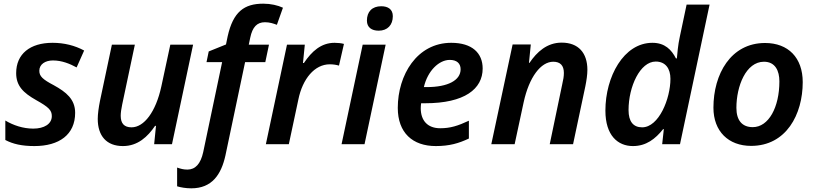

<svg xmlns="http://www.w3.org/2000/svg" viewBox="-20 -785 4434 1045"><path d="M167 10C302 10 389 -52 389 -171C389 -245 340 -284 273 -321C212 -353 194 -370 194 -400C194 -435 226 -456 268 -456C317 -456 360 -438 397 -418L438 -510C388 -537 330 -552 266 -552C143 -552 68 -491 68 -387C68 -318 106 -280 177 -240C245 -202 262 -185 262 -153C262 -110 220 -85 161 -85C106 -85 52 -103 9 -129V-23C51 -1 99 10 167 10Z M649 10C730 10 784 -41 824 -100H829L819 0H916L1031 -542H907L858 -314C828 -176 764 -92 696 -92C656 -92 637 -113 637 -155C637 -171 640 -192 645 -216L714 -542H589L524 -235C517 -200 512 -164 512 -138C512 -45 560 10 649 10Z M1021 240C1134 240 1184 165 1207 61L1314 -447H1424L1444 -542H1334L1342 -580C1354 -638 1379 -664 1422 -664C1448 -664 1468 -657 1487 -650L1520 -743C1492 -756 1454 -765 1413 -765C1309 -765 1249 -721 1219 -587L1210 -543L1116 -505L1104 -447H1189L1086 43C1072 107 1043 138 1000 138C980 138 964 134 944 127V229C963 235 992 240 1021 240Z M1427 0H1552L1604 -244C1627 -356 1692 -435 1775 -435C1794 -435 1811 -432 1825 -428L1852 -546C1838 -550 1818 -552 1801 -552C1728 -552 1677 -506 1634 -442H1629L1639 -542H1542Z M2041 -618C2089 -618 2118 -649 2118 -697C2118 -735 2091 -751 2055 -751C2005 -751 1977 -721 1977 -673C1977 -635 2004 -618 2041 -618ZM1839 0H1964L2079 -542H1954Z M2352 10C2426 10 2477 -5 2532 -31V-128C2472 -100 2431 -87 2376 -87C2307 -87 2270 -129 2270 -196C2270 -205 2271 -213 2272 -223H2294C2509 -223 2607 -301 2607 -412C2607 -496 2550 -552 2436 -552C2249 -552 2145 -376 2145 -198C2145 -62 2226 10 2352 10ZM2303 -311H2287C2308 -401 2370 -459 2428 -459C2466 -459 2487 -440 2487 -408C2487 -348 2418 -311 2303 -311Z M2654 0H2781L2830 -228C2860 -366 2924 -449 2991 -449C3029 -449 3049 -429 3049 -388C3049 -370 3046 -351 3040 -326L2972 0H3099L3166 -316C3172 -346 3177 -378 3177 -405C3177 -497 3128 -553 3037 -553C2957 -553 2902 -502 2862 -443H2859L2869 -543H2770Z M3425 10C3497 10 3547 -29 3589 -82H3593L3584 0H3681L3842 -760H3717L3680 -585C3670 -541 3666 -488 3664 -467H3659C3635 -514 3599 -552 3531 -552C3374 -552 3275 -367 3275 -183C3275 -47 3343 10 3425 10ZM3475 -92C3427 -92 3401 -123 3401 -186C3401 -314 3464 -450 3549 -450C3602 -450 3629 -412 3629 -356C3629 -248 3566 -92 3475 -92Z M4068 9C4259 9 4349 -162 4349 -338C4349 -471 4270 -551 4144 -551C3957 -551 3863 -381 3863 -199C3863 -70 3945 9 4068 9ZM4077 -93C4019 -93 3988 -130 3988 -198C3988 -316 4040 -449 4138 -449C4200 -449 4222 -399 4222 -342C4222 -202 4164 -93 4077 -93Z"/></svg>

Font: Noto Sans SemiBold
Style: Italic
Weight: 600
Italic angle: -12°
Designer: Monotype Design Team
Foundry: Monotype Imaging Inc.
Version: Version 2.013